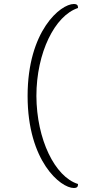

<svg xmlns="http://www.w3.org/2000/svg" viewBox="-20 -768 450 960"><path d="M349 172C369 172 370 162 370 152C254 116 163 -72 162 -288C162 -504 254 -690 370 -728C370 -738 369 -748 349 -748C283 -748 118 -614 118 -288C118 38 283 172 349 172Z"/></svg>

Font: Arima Koshi ExtraLight
Style: Regular
Weight: 275
Designer: Joana Correia and Natanael Gama
Foundry: NDISCOVER
Version: Version 1.019;PS 001.019;hotconv 1.0.88;makeotf.lib2.5.64775